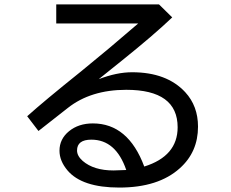

<svg xmlns="http://www.w3.org/2000/svg" viewBox="-20 -804 1040 865"><path d="M153.3 -213.9 102.5 -280.3Q174.8 -345.7 347.7 -484.4Q471.7 -585 602.5 -698.2H233.4V-784.2H696.3L755.9 -725.6Q671.9 -645.5 529.3 -531.2Q465.8 -480.5 424.8 -447.3Q505.9 -478.5 575.2 -478.5Q731.4 -478.5 814.5 -388.7Q872.1 -326.2 872.1 -233.4Q872.1 -119.1 790 -45.9Q693.4 41 517.6 41Q349.6 41 284.2 -36.1Q248 -79.1 248 -125Q248 -177.7 291 -212.9Q334 -248 398.4 -248Q557.6 -248 629.9 -53.7Q780.3 -100.6 780.3 -230.5Q780.3 -399.4 548.8 -399.4Q388.7 -399.4 285.2 -317.4ZM548.8 -38.1Q502 -174.8 391.6 -174.8Q327.1 -174.8 327.1 -126Q327.1 -101.6 352.5 -79.1Q402.3 -36.1 491.2 -36.1Q505.9 -36.1 548.8 -38.1Z"/></svg>

Font: MotoyaLCedar
Style: W3 mono
Weight: 400
Version: Version 1.01